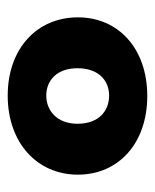

<svg xmlns="http://www.w3.org/2000/svg" viewBox="28 -777 402 498"><g transform="rotate(90 229.0 -528.0)"><path d="M229 -709C107 -709 25 -635 25 -529C25 -423 106 -347 228 -347C350 -347 433 -423 433 -529C433 -635 351 -709 229 -709ZM228 -610C267 -610 301 -584 301 -528C301 -474 266 -447 228 -447C189 -447 157 -474 157 -528C157 -584 190 -610 228 -610Z"/></g></svg>

Font: Arvore Sans
Style: Bold
Weight: 700
Designer: Jonny Pinhorn (Latin) Dan Schunck (customization for Arvore)
Version: Version 1.000;Glyphs 3.3 (3305)